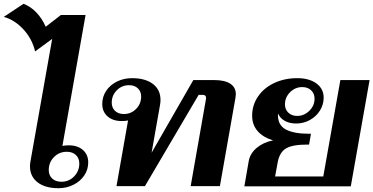

<svg xmlns="http://www.w3.org/2000/svg" viewBox="-75 -982 1968 1012"><path d="M83 -106Q83 -119 86 -134L200 -777L110 -711Q95 -776 49 -826.5Q3 -877 -55 -893L49 -962Q86 -948 116 -917Q146 -886 166 -841L246 -903H376L254 -213Q268 -216 288 -216Q334 -216 362 -191.5Q390 -167 390 -126Q390 -88 369 -57Q348 -26 312 -8Q276 10 233 10Q163 10 123 -21Q83 -52 83 -106ZM343 -120Q343 -148 325 -165Q307 -182 277 -182Q237 -182 209.5 -154Q182 -126 182 -86Q182 -58 200 -41Q218 -24 249 -24Q288 -24 315.5 -52Q343 -80 343 -120Z M1168 -485Q1168 -480 1166 -466L1084 -1H930L1011 -462V-466Q1011 -482 994 -482H972L689 -1H539L600 -347Q586 -344 566 -344Q520 -344 492 -368.5Q464 -393 464 -434Q464 -472 484.5 -503Q505 -534 541 -552Q577 -570 621 -570Q691 -570 731 -539.5Q771 -509 771 -455Q771 -441 768 -426L724 -177L944 -560H1054Q1109 -560 1138.5 -541Q1168 -522 1168 -485ZM669 -473Q669 -500 651.5 -516.5Q634 -533 605 -533Q567 -533 540.5 -506Q514 -479 514 -441Q514 -414 531.5 -397.5Q549 -381 578 -381Q616 -381 642.5 -408Q669 -435 669 -473Z M1873 -560 1774 0H1213L1236 -133Q1243 -173 1278 -202.5Q1313 -232 1364 -242Q1310 -259 1282 -292Q1254 -325 1254 -372Q1254 -428 1285 -473.5Q1316 -519 1370.5 -544.5Q1425 -570 1492 -570Q1555 -570 1593 -542Q1631 -514 1631 -467Q1631 -431 1611.5 -399.5Q1592 -368 1558.5 -349.5Q1525 -331 1486 -331Q1451 -331 1426 -345Q1401 -359 1390 -384V-375Q1390 -321 1432.5 -299Q1475 -277 1554 -277H1564L1554 -220H1545Q1467 -220 1433 -200Q1399 -180 1389 -128L1375 -52H1629L1719 -560ZM1427 -432Q1427 -405 1445 -388Q1463 -371 1491 -371Q1528 -371 1555.5 -398Q1583 -425 1583 -462Q1583 -489 1565 -506Q1547 -523 1518 -523Q1481 -523 1454 -496Q1427 -469 1427 -432Z"/></svg>

Font: Fahkwang
Style: Bold Italic
Weight: 700
Italic angle: -10°
Designer: Suppakit Chalermlarp | Katatrad Co.,Ltd.
Foundry: Cadson Demak Co.,Ltd.
Version: Version 1.000; ttfautohint (v1.6)